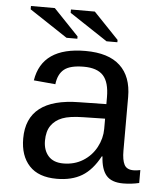

<svg xmlns="http://www.w3.org/2000/svg" viewBox="-52 -753 704 810"><g transform="rotate(5 300.0 -348.5)"><path d="M537.6 -54.2Q550.3 -54.2 566.4 -57.6V-2.9Q533.2 4.9 498.5 4.9Q449.7 4.9 427.5 -20.8Q405.3 -46.4 402.3 -101.1H399.4Q367.7 -42 324.5 -16.1Q281.2 9.8 217.8 9.8Q140.6 9.8 101.6 -32.2Q62.5 -74.2 62.5 -147.5Q62.5 -317.9 284.2 -320.3L399.4 -322.3V-351.1Q399.4 -415 373.5 -443.1Q347.7 -471.2 291 -471.2Q233.4 -471.2 208 -450.7Q182.6 -430.2 177.7 -387.2L85.9 -395.5Q108.4 -538.1 292.5 -538.1Q390.1 -538.1 439.2 -492.4Q488.3 -446.8 488.3 -360.4V-132.8Q488.3 -93.8 498.5 -74Q508.8 -54.2 537.6 -54.2ZM240.2 -57.1Q287.1 -57.1 323.2 -79.6Q359.4 -102.1 379.4 -139.6Q399.4 -177.2 399.4 -217.3V-260.7L306.6 -258.8Q249 -257.8 218.8 -246.1Q188.5 -234.4 171.6 -210.2Q154.8 -186 154.8 -146Q154.8 -106 176.5 -81.5Q198.2 -57.1 240.2 -57.1ZM377 -586.4 215.8 -692.9V-707H316.9L422.9 -596.2V-586.4ZM207.5 -586.4 46.4 -692.9V-707H147.5L253.4 -596.2V-586.4Z"/></g></svg>

Font: Cousine
Style: Regular
Weight: 400
Monospace: yes
Designer: Steve Matteson
Foundry: Ascender Corporation
Version: Version 1.20